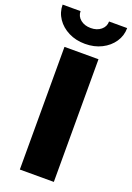

<svg xmlns="http://www.w3.org/2000/svg" viewBox="-225 -1008 734 1070"><g transform="rotate(20 142.5 -472.5)"><path d="M242.7 -727.5V0H41V-727.5ZM142.1 -782.2Q87.4 -782.2 44.2 -804Q1 -825.7 -24.2 -862.8Q-49.3 -899.9 -49.3 -945.3H57.1Q57.1 -915 81.1 -895.5Q105 -876 142.1 -876Q178.7 -876 202.4 -895.5Q226.1 -915 226.1 -945.3H333.5Q333.5 -899.9 308.3 -862.8Q283.2 -825.7 240 -804Q196.8 -782.2 142.1 -782.2Z"/></g></svg>

Font: Inter 28pt Black
Style: Regular
Weight: 900
Designer: Rasmus Andersson
Foundry: rsms
Version: Version 4.001;git-66647c0bb